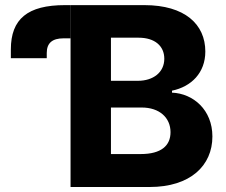

<svg xmlns="http://www.w3.org/2000/svg" viewBox="-20 -748 904 768"><path d="M262.2 0H578.6C741.2 0 829.6 -85.4 829.6 -202.1C829.6 -308.6 752.9 -374 668 -377.4V-385.3C745.6 -401.4 801.3 -457 801.3 -542C801.3 -650.9 719.2 -727.5 557.6 -727.5H262.2ZM543 -131.8H423.8V-317.9H546.9C617.7 -317.9 662.1 -277.3 662.1 -219.2C662.1 -165.5 625 -131.8 543 -131.8ZM531.7 -424.8H423.8V-597.2H534.7C599.1 -597.2 637.2 -564 637.2 -513.2C637.2 -458 592.3 -424.8 531.7 -424.8ZM23.4 -550.3V-515.1H167V-536.1C167 -575.7 189 -594.7 234.4 -594.7H261.7V-727.5H239.7C90.8 -727.5 23.4 -672.4 23.4 -550.3Z"/></svg>

Font: Raveo
Style: Bold
Weight: 700
Designer: Jakub Foglar, Rasmus Andersson (Inter)
Foundry: Jakubfoglar.com
Version: Version 1.100;Glyphs 3.2.3 (3260)